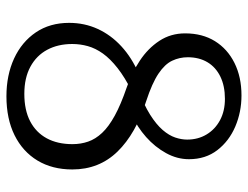

<svg xmlns="http://www.w3.org/2000/svg" viewBox="-108 -656 778 603"><g transform="rotate(90 281.5 -354.0)"><path d="M281.9 15.3Q215.5 15.3 163.3 -8.7Q111.2 -32.8 81.2 -77Q51.3 -121.2 51.3 -181.6Q51.3 -229.8 70.3 -271.3Q89.3 -312.8 124.9 -345.6Q160.5 -378.4 210.7 -400.2L267.1 -379Q222.4 -356.6 193.3 -333.7Q164.2 -310.8 147.6 -287.6Q131.1 -264.4 124.4 -240.4Q117.7 -216.5 117.7 -191.4Q117.7 -146.7 135.8 -112.9Q153.8 -79.1 189 -60Q224.1 -40.9 274.2 -40.9Q325.1 -40.9 360.2 -59.1Q395.4 -77.4 413.8 -111.2Q432.2 -145.1 432.2 -192Q432.2 -218.4 424.2 -241.4Q416.3 -264.4 396.8 -285.2Q377.3 -306 342.8 -324.9Q308.2 -343.9 254.6 -362.3Q208.9 -377.9 170.1 -403.6Q131.3 -429.2 107.8 -465Q84.3 -500.8 84.3 -545.9Q84.3 -600 108.7 -639.5Q133.2 -679 177.2 -700.9Q221.3 -722.9 279.2 -722.9Q331.1 -722.9 376.8 -703.5Q422.4 -684.1 451 -647.1Q479.5 -610.1 479.5 -557.9Q479.5 -520.7 460.3 -485.9Q441.1 -451.1 409.9 -423.4Q378.6 -395.7 341.7 -378.9L259.9 -398Q308.8 -416.5 339.8 -436Q370.7 -455.6 387.8 -475.5Q404.9 -495.4 411.4 -514.9Q417.9 -534.3 417.9 -552.1Q417.9 -586.6 401.7 -613.4Q385.6 -640.2 356.8 -655.6Q328.1 -670.9 289.9 -670.9Q249.4 -670.9 219.9 -656.5Q190.5 -642.1 174.9 -616Q159.3 -589.8 159.3 -554.2Q159.3 -528.2 170.2 -505.2Q181 -482.2 210.8 -462.2Q240.5 -442.2 296.9 -423.7Q399.6 -391.1 455.6 -333.5Q511.7 -275.8 511.7 -191.6Q511.7 -128.6 483.7 -82.2Q455.6 -35.7 404.1 -10.2Q352.6 15.3 281.9 15.3Z"/></g></svg>

Font: Russolo 10pt ExtraLight
Style: Regular
Weight: 200
Designer: Micah Stupak-Hahn
Version: Version 1.000